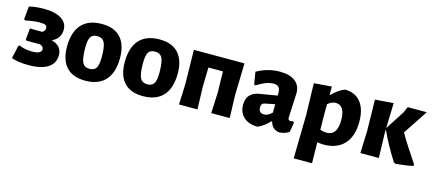

<svg xmlns="http://www.w3.org/2000/svg" viewBox="-51 -940 3569 1587"><g transform="rotate(15 1733.5 -146.5)"><path d="M171 8Q80 8 24 -13L49 -124L59 -130Q108 -108 170 -108Q250 -108 250 -149Q250 -171 219 -183H103L95 -193L104 -288L209 -287Q233 -300 233 -325Q233 -343 219 -350Q205 -357 169 -357Q122 -357 50 -342L38 -349L49 -461Q108 -475 174 -475Q271 -475 324 -442Q377 -409 377 -349Q377 -275 304 -240Q393 -217 393 -135Q393 -66 335.5 -29Q278 8 171 8Z M671 -478Q777 -478 832 -418Q887 -358 887 -243Q887 -119 828 -54Q769 11 655 11Q549 11 494 -49Q439 -109 439 -223Q439 -348 498 -413Q557 -478 671 -478ZM660 -371Q619 -371 603 -345Q587 -319 587 -252Q587 -162 604.5 -127.5Q622 -93 666 -93Q706 -93 722.5 -119.5Q739 -146 739 -213Q739 -302 721.5 -336.5Q704 -371 660 -371Z M1165 -478Q1271 -478 1326 -418Q1381 -358 1381 -243Q1381 -119 1322 -54Q1263 11 1149 11Q1043 11 988 -49Q933 -109 933 -223Q933 -348 992 -413Q1051 -478 1165 -478ZM1154 -371Q1113 -371 1097 -345Q1081 -319 1081 -252Q1081 -162 1098.5 -127.5Q1116 -93 1160 -93Q1200 -93 1216.5 -119.5Q1233 -146 1233 -213Q1233 -302 1215.5 -336.5Q1198 -371 1154 -371Z M1457 0 1464 -179 1459 -468H1892L1885 -195L1891 0H1733L1741 -179L1737 -358H1613L1609 -195L1615 0Z M2195 -478Q2279 -478 2325 -442.5Q2371 -407 2371 -341Q2371 -324 2366 -235Q2361 -146 2361 -132Q2361 -106 2381 -106Q2390 -106 2403 -110L2414 -101L2400 -18Q2366 5 2318 9Q2256 3 2237 -63H2230Q2183 -11 2129 10Q2055 9 2012 -30Q1969 -69 1969 -136Q1969 -239 2077 -257L2226 -282V-311Q2226 -369 2169 -369Q2109 -369 2025 -315L2014 -322L1997 -425Q2091 -478 2195 -478ZM2225 -208 2140 -191Q2110 -185 2110 -152Q2110 -102 2156 -102Q2190 -102 2224 -136Z M2639 -470V-401H2646Q2695 -452 2751 -474Q2838 -474 2886 -414.5Q2934 -355 2934 -246Q2934 -123 2872.5 -56Q2811 11 2698 11Q2674 11 2642 6L2645 185H2488L2495 -191L2488 -458ZM2638 -207 2640 -100Q2667 -90 2695 -90Q2786 -90 2786 -223Q2785 -348 2706 -348Q2673 -348 2638 -319Z M3009 0 3016 -191 3011 -458 3168 -470 3162 -255 3266 -416 3289 -468H3452L3313 -258Q3374 -153 3461 -26L3460 -10Q3409 1 3313 11L3297 3Q3217 -122 3162 -243L3161 -207L3167 0Z"/></g></svg>

Font: Alegreya Sans SC ExtraBold
Style: Regular
Weight: 800
Designer: Juan Pablo del Peral
Foundry: Huerta Tipografica
Version: Version 2.007